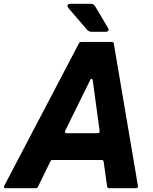

<svg xmlns="http://www.w3.org/2000/svg" viewBox="-61 -982 796 1002"><path d="M-32 0Q-37 0 -39.5 -3.5Q-42 -7 -39 -12L351 -756Q354 -763 363 -763H522Q532 -763 533 -754L659 -11V-9Q659 -5 656.5 -2.5Q654 0 650 0H508Q499 0 498 -9L480 -138Q479 -147 470 -147H214Q205 -147 202 -140L137 -7Q134 0 126 0ZM449 -287Q454 -287 457 -290Q460 -293 459 -298L423 -563Q421 -571 416 -571Q413 -571 410 -565L279 -299Q278 -297 278 -294Q278 -287 286 -287ZM417 -816Q404 -816 394 -826L296 -940Q291 -947 291 -951Q291 -956 295 -959Q299 -962 306 -962H413Q428 -962 435 -950L502 -837Q506 -832 506 -826Q506 -822 502 -819Q498 -816 491 -816Z"/></svg>

Font: Open Sauce Two ExtraBold Italic
Style: Regular
Weight: 800
Italic angle: -10°
Designer: Alfredo Marco Pradil
Foundry: Creative Sauce Fz LLC
Version: Version 1.477